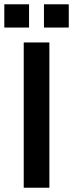

<svg xmlns="http://www.w3.org/2000/svg" viewBox="-51 -879 342 899"><path d="M60.1 0V-680.2H180.2V0ZM-30.8 -750V-858.9H85V-750ZM154.8 -750V-858.9H271V-750Z"/></svg>

Font: TASA Orbiter Deck SemiBold
Style: Regular
Weight: 600
Designer: Weizhong Zhang
Version: Version 1.000;Glyphs 3.1.2 (3151)